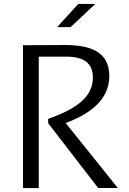

<svg xmlns="http://www.w3.org/2000/svg" viewBox="-20 -961 660 981"><path d="M178 0V-671.5H320.5C408.5 -671.5 454.5 -638 454.5 -564.5C454.5 -457.5 356 -400 226 -353.5L226.5 -331L481.5 -0.5H582L315.5 -332.5C442.5 -379.5 538.5 -452.5 538.5 -573.5C538.5 -702.5 431 -732 305.5 -731L97.5 -730V0ZM272 -822.5 380 -941H467L341 -822.5Z"/></svg>

Font: Monaspace Argon Light
Style: Regular
Weight: 300
Designer: Riley Cran & the Lettermatic Team
Foundry: Lettermatic
Version: Version 1.000 (Monaspace Argon)